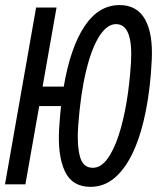

<svg xmlns="http://www.w3.org/2000/svg" viewBox="-22 -723 628 753"><path d="M333 9.8Q260.7 9.8 232.2 -51.8Q203.6 -113.3 210 -219.2Q212.9 -265.1 217.3 -307.1H131.8L77.6 0H-2.4L119.6 -693.4H199.7L145 -383.3H228Q254.4 -537.6 309.8 -620.4Q365.2 -703.1 446.8 -703.1Q515.1 -703.1 546.6 -647.5Q578.1 -591.8 573.2 -489.3Q568.4 -383.3 550.8 -292.2Q533.2 -201.2 503.2 -133.5Q473.1 -65.9 430.7 -28.1Q388.2 9.8 333 9.8ZM341.8 -64.9Q372.6 -64.9 397.9 -98.4Q423.3 -131.8 442.6 -189.9Q461.9 -248 474.4 -322.5Q486.8 -397 491.7 -478.5Q496.1 -551.3 481.7 -589.8Q467.3 -628.4 433.1 -628.4Q397.5 -628.4 367.2 -580.6Q336.9 -532.7 315.4 -443.6Q293.9 -354.5 284.7 -230.5Q279.3 -157.2 291 -111.1Q302.7 -64.9 341.8 -64.9Z"/></svg>

Font: Cascadia Code NF SemiLight
Style: Italic
Weight: 350
Italic angle: -10°
Monospace: yes
Designer: Aaron Bell
Foundry: Saja Typeworks
Version: Version 2404.023; ttfautohint (v1.8.4)